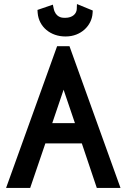

<svg xmlns="http://www.w3.org/2000/svg" viewBox="-20 -928 625 948"><path d="M165 -879 166 -864C172 -794 231 -748 302 -748H305C380 -748 433 -802 437 -862L438 -876L360 -908L359 -883C358 -861 339 -840 302 -840H297C287 -840 254 -842 245 -886L241 -905ZM323 -700H262L10 0H129L204 -220H384L458 0H575ZM350 -320H238L294 -485Z"/></svg>

Font: Mint Spirit No2
Style: Bold
Weight: 700
Designer: HARENDAL Hirwen
Foundry: Arkandis Digital Foundry.
Version: Version 1.004;FFEdit